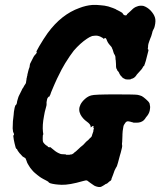

<svg xmlns="http://www.w3.org/2000/svg" viewBox="-20 -684 646 773"><path d="M351 -664Q368 -665 384 -663Q401 -662 416 -658Q438 -651 446 -647Q448 -645 452 -643.5Q456 -642 459 -640Q462 -638 468 -635L474 -631Q473 -630 475 -628Q479 -622 486 -622Q490 -622 491 -625Q491 -627 493.5 -628.5Q496 -630 504 -638Q516 -651 526.5 -656Q537 -661 547 -661Q554 -661 558 -660Q573 -655 586 -642Q600 -627 604 -613Q608 -600 603 -579Q601 -570 598 -566Q594 -560 592 -549Q589 -537 585 -529Q583 -524 581 -518Q579 -512 578 -509Q576 -503 576 -494Q576 -492 575 -488Q576 -483 577 -484L578 -485V-483Q577 -481 577 -478Q574 -466 567 -439Q564 -430 563 -426.5Q562 -423 561 -421.5Q560 -420 560 -418L559 -417Q558 -418 558 -418Q557 -418 554 -411Q552 -408 552 -408Q552 -408 549.5 -404.5Q547 -401 540.5 -394.5Q534 -388 531 -384Q524 -372 514 -368Q506 -366 506 -365Q507 -364 496 -364Q489 -364 485 -365L473 -371Q474 -372 470.5 -375Q467 -378 467 -378Q467 -378 465.5 -380Q464 -382 464 -382.5Q464 -383 462.5 -384.5Q461 -386 461 -387Q460 -391 457 -395Q455 -397 454.5 -398Q454 -399 453 -399Q453 -399 452.5 -400.5Q452 -402 451 -404Q450 -406 449 -408L448 -409V-410V-412Q447 -410 447 -426Q446 -446 445 -446Q445 -446 445 -450Q445 -458 442 -463Q439 -466 437 -473Q434 -485 431 -490Q430 -492 430 -493Q430 -494 421 -504Q413 -513 409 -525Q407 -530 404 -531Q400 -532 400 -528L398 -527Q396 -531 383 -537Q380 -538 375 -539.5Q370 -541 363.5 -540.5Q357 -540 351 -539Q340 -535 330 -528Q303 -510 277 -480Q270 -471 261 -458Q240 -427 228 -404Q225 -397 222 -392Q208 -365 200 -346Q196 -336 194 -332Q192 -327 186 -313Q182 -300 180 -298Q179 -297 179 -295.5Q179 -294 178 -295Q176 -296 172 -290Q170 -287 169.5 -283.5Q169 -280 168 -276Q167 -272 167.5 -266.5Q168 -261 166 -255Q159 -231 157 -216Q150 -180 153 -153Q155 -142 154 -142Q152 -142 152 -128Q152 -116 153 -114Q154 -110 159 -105Q167 -97 168 -97.5Q169 -98 171 -96Q173 -91 179 -91Q181 -91 182 -91.5Q183 -92 187 -88Q204 -73 215 -68Q219 -66 223 -64.5Q227 -63 235.5 -63Q244 -63 244 -62.5Q244 -62 247 -61Q250 -60 252.5 -61Q255 -62 255 -61Q256 -60 260 -61Q262 -62 264 -62Q270 -62 272 -64Q272 -64 274 -65.5Q276 -67 278 -68Q279 -71 285 -74Q290 -78 297.5 -85.5Q305 -93 310 -96.5Q315 -100 320.5 -106.5Q326 -113 327 -113.5Q328 -114 330 -116Q333 -119 336 -121Q338 -123 338.5 -124Q339 -125 339.5 -125Q340 -125 341.5 -127Q343 -129 347 -132Q350 -135 351 -141Q351 -142 351.5 -143Q352 -144 352 -144.5Q352 -145 353 -147Q354 -149 354 -150Q354 -151 355 -153Q356 -155 356 -156V-158V-161Q358 -164 358 -167V-170L357 -169L355 -167L356 -171Q358 -177 355 -177Q352 -177 347 -172L345 -171V-175Q344 -184 330 -194Q313 -206 304 -223Q294 -243 304 -263Q310 -275 322.5 -286Q335 -297 348 -300Q359 -304 447 -304Q527 -304 535 -302Q544 -300 551 -297Q558 -293 567 -285Q578 -276 582 -268Q583 -266 583 -263Q583 -260 584 -257Q585 -254 584 -247Q583 -231 573 -218Q570 -214 568 -212Q564 -205 559 -200Q548 -190 530 -190Q517 -189 513 -192Q512 -192 511.5 -192Q511 -192 505 -194Q495 -197 490 -194.5Q485 -192 479 -181Q477 -177 476.5 -172.5Q476 -168 475 -163Q474 -158 474 -157L473 -143Q473 -140 473 -139Q472 -106 471 -104Q471 -104 471.5 -101Q472 -98 472 -96Q472 -92 468 -77Q467 -73 466 -69Q465 -65 463 -59Q461 -52 455 -29Q451 -13 447 -9Q445 -6 444 -3Q443 0 441 3L435 20L428 38L426 41L429 38L431 36L429 39Q426 43 424 45L422 47L424 45Q425 43 423 45Q422 46 420 47Q411 56 408 56Q406 56 401 60Q398 62 394.5 64Q391 66 389 67Q387 69 380 69Q375 69 368.5 67Q362 65 359 63Q356 61 344.5 53Q333 45 331 43Q326 41 314 45Q259 61 228 60Q200 59 183 54Q176 51 176 50Q176 48 170 45Q167 43 165.5 42.5Q164 42 154 36.5Q144 31 139.5 27.5Q135 24 131 21Q127 18 122.5 14Q118 10 116 8.5Q114 7 112 4Q110 1 106.5 -2.5Q103 -6 102 -8Q101 -10 97.5 -15Q94 -20 92 -24Q90 -28 89 -30Q88 -32 87 -36Q84 -44 83 -46Q80 -50 77 -50Q77 -50 76 -51Q75 -52 71 -54Q66 -59 62 -64Q60 -66 58.5 -67.5Q57 -69 56 -71L53 -75L51 -78Q48 -85 47 -85Q46 -85 46 -84L43 -90Q38 -108 35.5 -122Q33 -136 33 -140H34L35 -138L36 -139Q37 -144 35 -149Q34 -152 33 -151L31 -167Q31 -197 35 -222Q36 -228 36 -234Q39 -254 42 -260Q42 -261 42.5 -260.5Q43 -260 44 -261Q46 -263 48 -269Q48 -273 50 -280Q55 -298 57 -300Q59 -303 62 -310Q64 -315 65 -316Q66 -317 67 -320Q68 -323 69 -324.5Q70 -326 71 -328Q72 -330 72.5 -330Q73 -330 74 -332Q76 -337 77 -338Q79 -340 81 -344Q82 -346 83 -347Q85 -350 85 -354Q85 -355 85.5 -357.5Q86 -360 86.5 -363Q87 -366 87 -368Q87 -370 88 -371Q88 -375 90 -380Q90 -383 90.5 -385Q91 -387 92 -390.5Q93 -394 93.5 -397Q94 -400 96 -406Q100 -414 100 -422L101 -427L106 -437Q116 -459 122 -464Q128 -470 128 -474Q128 -476 127 -476Q126 -476 126 -476Q126 -477 138 -498Q155 -527 172 -551Q227 -626 300 -652Q326 -662 351 -664Z"/></svg>

Font: TT2020 Style B
Style: Italic
Weight: 400
Italic angle: -15°
Version: Version 0.2.000